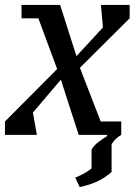

<svg xmlns="http://www.w3.org/2000/svg" viewBox="-25 -545 547 776"><path d="M221 -223 293 0H408V5C398 11 386.7 18.7 374 28C361.3 37.3 351.7 48 345 60V136C333.7 144.7 323 151.7 313 157C303 162.3 291.7 167.7 279 173L297 211C350.3 200.3 393.3 180 426 150V38C430.7 30 436.2 23 442.5 17C448.8 11 456.3 5.3 465 0V-54H382L298 -271L499 -471V-525H383L391 -434L284 -318L218 -525H62V-471H130L206 -266L-5 -54V0H124L108 -90Z"/></svg>

Font: PT Serif Caption
Style: Italic
Weight: 400
Italic angle: -12°
Designer: A.Korolkova, O.Umpeleva, V.Yefimov
Foundry: ParaType Ltd
Version: Version 1.000W OFL